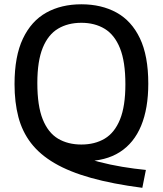

<svg xmlns="http://www.w3.org/2000/svg" viewBox="-20 -770 778 918"><path d="M660.5 128Q518.5 109.5 415 80.5Q311.5 51.5 241 10.2Q170.5 -31 128.2 -86Q86 -141 67.8 -211Q49.5 -281 49.5 -368Q49.5 -501 89.5 -585.2Q129.5 -669.5 201.2 -709.5Q273 -749.5 369 -749.5Q465 -749.5 537 -710Q609 -670.5 649 -586.8Q689 -503 689 -370Q689 -251.5 654.8 -168.8Q620.5 -86 552.8 -42.8Q485 0.5 384.5 0.5Q368.5 0.5 352.2 -0.5Q336 -1.5 319 -3.5L346 -31.5Q396 -11 451.5 3.5Q507 18 564.2 27.5Q621.5 37 677.5 42.5ZM369 -79Q433.5 -79 480.8 -107.2Q528 -135.5 553.8 -198.8Q579.5 -262 579.5 -367Q579.5 -475.5 553.5 -539.8Q527.5 -604 480.2 -632.5Q433 -661 369 -661Q305 -661 257.8 -633Q210.5 -605 184.5 -541.8Q158.5 -478.5 158.5 -373Q158.5 -264 184.2 -199.8Q210 -135.5 257.2 -107.2Q304.5 -79 369 -79Z"/></svg>

Font: Encode Sans SC Medium
Style: Regular
Weight: 500
Version: Version 3.002